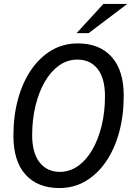

<svg xmlns="http://www.w3.org/2000/svg" viewBox="-20 -935 665 973"><path d="M374 -715Q484 -715 545.5 -647Q607 -579 607 -450Q607 -349 583.5 -263.5Q560 -178 516.5 -115Q473 -52 413.5 -17Q354 18 281 18Q171 18 109.5 -50Q48 -118 48 -247Q48 -348 71.5 -433.5Q95 -519 138.5 -582Q182 -645 241.5 -680Q301 -715 374 -715ZM372 -633Q322 -633 280 -603.5Q238 -574 207.5 -521.5Q177 -469 160 -399.5Q143 -330 143 -250Q143 -159 181 -111.5Q219 -64 283 -64Q333 -64 375 -93.5Q417 -123 447.5 -175.5Q478 -228 495 -297.5Q512 -367 512 -447Q512 -539 474.5 -586Q437 -633 372 -633ZM368 -767 504 -915H625L429 -767Z"/></svg>

Font: Fragment Mono SC
Style: Italic
Weight: 400
Italic angle: -12°
Monospace: yes
Designer: Wei Huang based on Nimbus Sans by URW Studio, based on Helvetica by Max Miedinger.
Foundry: Wei Huang
Version: Version 1.012; ttfautohint (v1.8.4.7-5d5b)